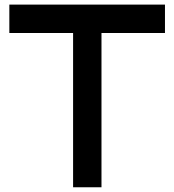

<svg xmlns="http://www.w3.org/2000/svg" viewBox="-20 -792 737 812"><path d="M677.7 -772.5Q459 -772.5 19.5 -772.5Q19.5 -732.4 19.5 -652.3Q109.4 -652.3 289.1 -652.3Q289.1 -434.6 289.1 0Q329.1 0 409.2 0Q409.2 -217.8 409.2 -652.3Q499 -652.3 677.7 -652.3Q677.7 -692.4 677.7 -772.5Z"/></svg>

Font: Seiden_Sans_Regular
Style: Regular
Weight: 400
Designer: Kevin Beronilla
Version: Version 1.0